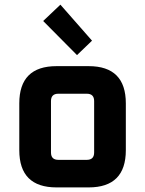

<svg xmlns="http://www.w3.org/2000/svg" viewBox="-20 -816 632 836"><path d="M64 -162.1V-365.9Q64 -528 226.1 -528H366.1Q527.9 -528 527.9 -365.9V-162.1Q527.9 0 366.1 0H226.1Q64 0 64 -162.1ZM202 -152.1Q202 -120 234.1 -120H357.9Q389.9 -120 389.9 -152.1V-375.9Q389.9 -407.9 357.9 -407.9H234.1Q202 -407.9 202 -375.9ZM168 -724.6 243 -795.7 380.7 -638.9 315.3 -576.1Z"/></svg>

Font: Oxanium ExtraLight
Style: Regular
Weight: 200
Designer: Severin Meyer
Version: Version 2.000